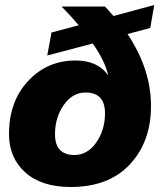

<svg xmlns="http://www.w3.org/2000/svg" viewBox="-20 -738 640 768"><path d="M263 10Q146 10 81 -48.5Q16 -107 16 -202Q16 -332 92.5 -414Q169 -496 282 -496Q372 -496 413 -436Q400 -494 351 -564L169 -516L186 -608L295 -637Q261 -677 226 -712H400L434 -674L597 -718L581 -626L490 -602Q584 -461 584 -314Q584 -171 499.5 -80.5Q415 10 263 10ZM278 -118Q330 -118 365 -168Q400 -218 400 -285Q400 -368 322 -368Q270 -368 235 -318Q200 -268 200 -201Q200 -118 278 -118Z"/></svg>

Font: Creato Display Black
Style: Italic
Weight: 900
Italic angle: -10°
Version: Version 1.000